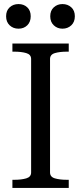

<svg xmlns="http://www.w3.org/2000/svg" viewBox="-20 -924 399 944"><path d="M133 -76V-634Q133 -656 109 -663Q85 -670 50 -670H41V-710H318V-670H309Q274 -670 250 -663Q226 -656 226 -634V-76Q226 -54 250 -47Q274 -40 309 -40H318V0H41V-40H50Q85 -40 109 -47Q133 -54 133 -76ZM131 -844Q131 -816 114 -799.5Q97 -783 71 -783Q45 -783 27.5 -799.5Q10 -816 10 -844Q10 -872 27.5 -888Q45 -904 71 -904Q97 -904 114 -888Q131 -872 131 -844ZM348 -844Q348 -816 330.5 -799.5Q313 -783 287 -783Q262 -783 244.5 -799.5Q227 -816 227 -844Q227 -872 244.5 -888Q262 -904 287 -904Q313 -904 330.5 -888Q348 -872 348 -844Z"/></svg>

Font: Roboto Serif 72pt
Style: Regular
Weight: 400
Designer: Greg Gazdowicz
Foundry: Commercial Type
Version: Version 1.008